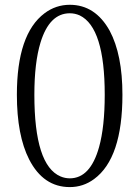

<svg xmlns="http://www.w3.org/2000/svg" viewBox="-20 -760 575 794"><path d="M122.1 -368.2Q122.1 -76.2 230.5 -30.3Q249 -22.5 268.6 -22.5Q353.5 -22.5 389.6 -151.4Q413.1 -235.4 413.1 -368.2Q413.1 -646.5 309.6 -696.3Q290 -705.1 268.6 -705.1Q184.6 -705.1 147.5 -584Q122.1 -501 122.1 -368.2ZM268.6 -740.2Q374 -740.2 433.6 -632.8Q486.3 -534.2 486.3 -368.2Q486.3 -105.5 369.1 -19.5Q324.2 13.7 268.6 13.7Q159.2 13.7 100.6 -100.6Q49.8 -200.2 49.8 -368.2Q49.8 -619.1 164.1 -705.1Q210.9 -740.2 268.6 -740.2Z"/></svg>

Font: GenYoMin JP Light
Style: Regular
Weight: 300
Version: Version 1.001;PS 1;hotconv 16.6.51;makeotf.lib2.5.65220 DEVE